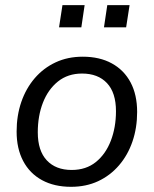

<svg xmlns="http://www.w3.org/2000/svg" viewBox="-20 -715 596 744"><path d="M255.3 8.9Q190.2 8.9 142.7 -17Q95.2 -42.9 69.8 -91.1Q44.4 -139.2 44.4 -205.2Q44.4 -266.9 62.5 -319.7Q80.6 -372.4 114.6 -412Q148.7 -451.6 195.6 -473.4Q242.5 -495.3 300.5 -495.3Q366.2 -495.3 413.4 -469.3Q460.7 -443.4 486.1 -395.5Q511.4 -347.6 511.4 -281.2Q511.4 -219.4 493.3 -166.7Q475.3 -114 441.2 -74.4Q407.2 -34.8 360.3 -12.9Q313.4 8.9 255.3 8.9ZM257.8 -56.4Q313.3 -56.4 351.5 -87.1Q389.6 -117.9 409.5 -169.8Q429.4 -221.7 429.4 -284.1Q429.4 -355.8 394.6 -392.9Q359.7 -430 298 -430Q243 -430 204.6 -399.2Q166.3 -368.4 146.3 -317Q126.4 -265.7 126.4 -202.2Q126.4 -131 161.3 -93.7Q196.1 -56.4 257.8 -56.4ZM382.9 -609.2 395.7 -695H482.1L468.8 -609.2ZM208.8 -609.2 222 -695H307.9L295.2 -609.2Z"/></svg>

Font: Nunito Sans 12pt ExtraLight
Style: Italic
Weight: 200
Italic angle: -9°
Designer: Vernon Adams
Foundry: Vernon Adams
Version: Version 3.101;gftools[0.9.27]